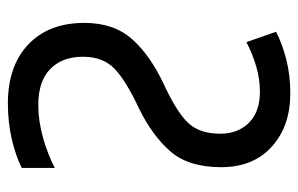

<svg xmlns="http://www.w3.org/2000/svg" viewBox="-158 -606 774 499"><g transform="rotate(90 229.5 -357.0)"><path d="M63 -687 90 -610Q121 -626 153.5 -635.5Q186 -645 219 -645Q271 -645 299.5 -616.5Q328 -588 328 -542Q328 -488 300 -458.5Q272 -429 201 -396Q124 -360 82 -312.5Q40 -265 40 -189Q40 -96 96 -43Q152 10 249 10Q298 10 341.5 0Q385 -10 417 -26V-112Q383 -94 339 -81.5Q295 -69 253 -69Q192 -69 160 -100Q128 -131 128 -185Q128 -237 159 -267Q190 -297 263 -331Q334 -366 374.5 -413Q415 -460 415 -544Q415 -628 361.5 -676Q308 -724 223 -724Q176 -724 135 -713.5Q94 -703 63 -687Z"/></g></svg>

Font: Noto Sans Display SemiCondensed
Style: Regular
Weight: 400
Width: 4
Designer: Monotype Design team
Foundry: Monotype Imaging Inc.
Version: 1.000